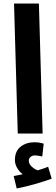

<svg xmlns="http://www.w3.org/2000/svg" viewBox="-20 -752 313 1081"><path d="M59 -732H199L220 0H80ZM271 254Q231 269 176.5 284.5Q122 300 74 309L57 239L108 229Q89 215 76.5 193.5Q64 172 64 149Q64 99 96 74Q128 49 173 49Q202 49 226 57L218 129Q192 123 176 123Q162 123 152 131.5Q142 140 142 152Q142 170 157.5 185Q173 200 192 207Q221 199 251 187Z"/></svg>

Font: Noto Sans Arabic
Style: Bold
Weight: 700
Designer: Nadine Chahine
Foundry: Monotype Imaging Inc.
Version: Version 1.001